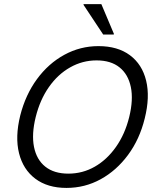

<svg xmlns="http://www.w3.org/2000/svg" viewBox="-20 -911 765 941"><path d="M305.8 10Q213.3 10 153.3 -35Q93.3 -80 73.3 -160Q53.3 -240 79.2 -345Q105 -446.7 161.2 -523.3Q217.5 -600 295.4 -642.5Q373.3 -685 462.5 -685Q556.7 -685 616.7 -640.4Q676.7 -595.8 696.2 -515.8Q715.8 -435.8 689.2 -330Q664.2 -228.3 607.5 -151.7Q550.8 -75 473.3 -32.5Q395.8 10 305.8 10ZM315 -60Q385 -60 444.6 -94.2Q504.2 -128.3 548.3 -190.8Q592.5 -253.3 613.3 -337.5Q634.2 -422.5 621.2 -484.6Q608.3 -546.7 565.8 -580.8Q523.3 -615 453.3 -615Q384.2 -615 323.8 -580.8Q263.3 -546.7 219.6 -484.2Q175.8 -421.7 155 -337.5Q134.2 -253.3 146.7 -190.8Q159.2 -128.3 202.1 -94.2Q245 -60 315 -60ZM485.8 -741.7 389.2 -887.5 390 -890.8H476.7L538.3 -745L537.5 -741.7Z"/></svg>

Font: Funnel Sans Light Light
Style: Italic
Weight: 300
Italic angle: -14.036°
Version: Version 1.000